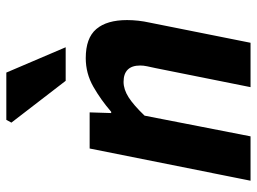

<svg xmlns="http://www.w3.org/2000/svg" viewBox="-120 -672 793 592"><g transform="rotate(-90 276.0 -376.5)"><path d="M14.3 0 113.6 -496.1H225L222.9 -429.7H226.9Q263.1 -461.2 304.1 -484.7Q345.1 -508.1 392.3 -508.1Q454.3 -508.1 481.9 -475.6Q509.6 -443.1 509.6 -380.6Q509.6 -364.2 507.7 -346.4Q505.7 -328.5 501.6 -310L439.6 0H302.8L361.5 -292.8Q364.9 -308.4 367.2 -319.3Q369.5 -330.3 369.5 -340.3Q369.5 -365.9 356.7 -378.7Q344 -391.5 319.1 -391.5Q295.9 -391.5 271.5 -376Q247.1 -360.4 214.9 -326.7L151.1 0ZM322.3 -570 193.4 -737.4 202 -753H347.7L425.8 -570Z"/></g></svg>

Font: Source Sans 3 VF
Style: Italic
Weight: 200
Italic angle: -11°
Designer: Paul D. Hunt
Foundry: Adobe Systems Incorporated
Version: Version 3.042;hotconv 1.0.118;makeotfexe 2.5.65603